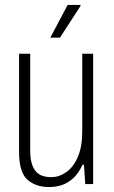

<svg xmlns="http://www.w3.org/2000/svg" viewBox="-20 -743 459 775"><path d="M178 12Q124 12 90.5 -18Q57 -48 57 -129V-526H102V-134Q102 -107 107 -87.5Q112 -68 122 -54.5Q132 -41 148 -34.5Q164 -28 187 -28Q219 -28 248 -48.5Q277 -69 294.5 -110.5Q312 -152 312 -212V-526H356V0H324L319 -78H313Q297 -43 275.5 -23.5Q254 -4 229.5 4Q205 12 178 12ZM183 -591 253 -723H305V-719L222 -591Z"/></svg>

Font: Archivo Condensed Thin
Style: Regular
Weight: 250
Width: 3
Designer: Hector Gatti
Foundry: Omnibus-Type
Version: Version 2.001